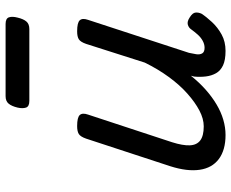

<svg xmlns="http://www.w3.org/2000/svg" viewBox="-90 -721 827 687"><g transform="rotate(-90 323.5 -377.5)"><path d="M184 16Q130 16 98 -8Q66 -32 59.5 -76.5Q53 -121 72 -181L171 -483Q178 -503 187.5 -509Q197 -515 216 -515Q247 -515 255.5 -505.5Q264 -496 257 -476L158 -175Q146 -137 147 -112Q148 -87 164.5 -74.5Q181 -62 215 -62Q242 -62 271.5 -77.5Q301 -93 332 -120.5Q363 -148 391.5 -187Q420 -226 443 -273L510 -483Q517 -503 526.5 -509Q536 -515 555 -515Q586 -515 594.5 -505.5Q603 -496 596 -476L478 -115Q475 -102 473 -89Q471 -76 476 -67.5Q481 -59 496 -59Q509 -59 521.5 -66Q534 -73 544 -84.5Q554 -96 562 -107Q568 -116 579 -119Q590 -122 605 -112Q621 -102 622 -91.5Q623 -81 618 -70Q607 -53 588 -32.5Q569 -12 543.5 2Q518 16 485 16Q452 16 433 7Q414 -2 405 -18Q396 -34 393.5 -54Q391 -74 393 -96L396 -108Q372 -78 346 -55Q320 -32 293 -16Q266 0 238.5 8Q211 16 184 16ZM306 -686Q286 -686 282 -698Q278 -710 282 -728Q287 -749 296 -760Q305 -771 323 -771H581Q601 -771 605 -759Q609 -747 604 -728Q599 -707 590 -696.5Q581 -686 563 -686Z"/></g></svg>

Font: Playwrite NO
Style: Regular
Weight: 400
Designer: Veronika Burian, José Scaglione
Foundry: TypeTogether
Version: Version 1.002